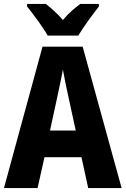

<svg xmlns="http://www.w3.org/2000/svg" viewBox="-20 -951 635 971"><path d="M221 -771H376C400 -812 450 -880 480 -918V-931H386C359 -911 328 -886 298 -850C269 -884 237 -911 212 -931H117V-918C147 -881 200 -810 221 -771ZM426 0H595L398 -715H195L0 0H170L205 -156H392ZM326 -461 363 -291H233L270 -462C278 -501 292 -563 298 -599C305 -559 316 -507 326 -461Z"/></svg>

Font: Noto Sans Sinhala UI Condensed ExtraBold
Style: Regular
Weight: 800
Width: 3
Designer: Jelle Bosma - Monotype Design Team
Foundry: Monotype Imaging Inc.
Version: Version 2.006